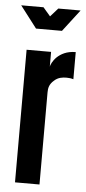

<svg xmlns="http://www.w3.org/2000/svg" viewBox="-53 -758 353 789"><g transform="rotate(5 123.5 -363.5)"><path d="M71 -637 2 -727H94L124 -692L155 -727H247L178 -637ZM242 -443C233 -446 223 -447 214 -447C198 -447 179 -445 163 -430C144 -414 141 -397 141 -380V0H40V-547H141V-486C142 -493 149 -510 165 -526C181 -541 205 -555 242 -555Z"/></g></svg>

Font: League Gothic
Style: Regular
Weight: 400
Designer: The League of Moveable Type
Version: Version 1.560;PS 001.560;hotconv 1.0.56;makeotf.lib2.0.21325